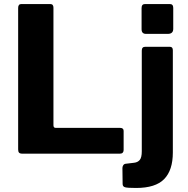

<svg xmlns="http://www.w3.org/2000/svg" viewBox="-20 -762 932 952"><path d="M70 -723Q70 -742 86 -742H229Q245 -742 245 -724V-141Q245 -128 256 -128H575Q593 -128 593 -113V-18Q593 -10 588.5 -5Q584 0 574 0H92Q79 0 74.5 -5Q70 -10 70 -21V-723ZM837 -6Q837 82 794 126Q751 170 655 170Q612 170 600 166.5Q588 163 588 150L587 71Q587 64 591 57.5Q595 51 603 50L645 45Q663 43 673 31Q683 19 683 -12V-511Q683 -530 700 -530H822Q837 -530 837 -513V-6ZM839 -619Q839 -594 812 -594H704Q682 -594 682 -617V-722Q682 -742 699 -742H822Q839 -742 839 -723Z"/></svg>

Font: Libre Franklin Thin
Style: Bold
Weight: 700
Version: Version 3.000